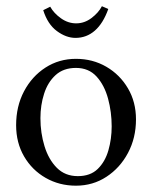

<svg xmlns="http://www.w3.org/2000/svg" viewBox="-20 -573 479 605"><path d="M219.3 12.1Q166.9 12.1 123.9 -12.5Q81 -37 55.9 -80.1Q30.8 -123.2 30.8 -178.6Q30.8 -238 55.7 -285.3Q80.7 -332.6 123.4 -360.1Q166.1 -387.6 219.3 -387.6Q272.1 -387.6 315 -362.7Q357.9 -337.7 383.2 -294.6Q408.5 -251.6 408.5 -196.9Q408.5 -138.6 383.4 -91.3Q358.3 -44 315.5 -16Q272.8 12.1 219.3 12.1ZM225.2 -18Q264.8 -18 288 -40.7Q311.3 -63.4 321.6 -99.4Q331.9 -135.3 331.9 -174.9Q331.9 -220 320.5 -262.2Q309.1 -304.4 284.4 -331.7Q259.6 -359 219.3 -359Q180.1 -359 155.3 -336.5Q130.5 -313.9 119 -277.8Q107.4 -241.7 107.4 -200.6Q107.4 -154 120.3 -112.2Q133.1 -70.4 159.1 -44.2Q185.2 -18 225.2 -18ZM217.8 -453.6Q188.5 -453.6 159.3 -475.1Q130.2 -496.5 116.2 -540.9L138.2 -551.9Q149.6 -531.4 172 -515.4Q194.4 -499.4 220 -499.4Q246.1 -499.4 268.2 -516.1Q290.4 -532.8 301.1 -553.4L321.2 -544.6Q305.1 -499.4 278.9 -476.5Q252.7 -453.6 217.8 -453.6Z"/></svg>

Font: Parastoo
Style: Regular
Weight: 400
Foundry: Saber Rastikerdar (saber.rastikerdar@gmail.com)
Version: Version 3.000